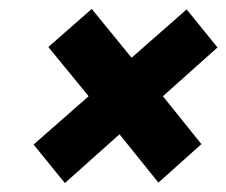

<svg xmlns="http://www.w3.org/2000/svg" viewBox="-20 -522 506 429"><path d="M466 -416 397 -501 274 -393 185 -502 88 -417 178 -307 55 -199 125 -113 247 -222 334 -114 430 -200 344 -307Z"/></svg>

Font: Arthouse Owned
Style: Bold Italic
Weight: 700
Italic angle: -10°
Designer: Jeremy Tribby
Foundry: Tribby Type
Version: Version 1.000;PS 001.000;hotconv 1.0.88;makeotf.lib2.5.64775